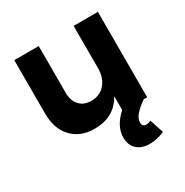

<svg xmlns="http://www.w3.org/2000/svg" viewBox="-175 -679 1009 1048"><g transform="rotate(-30 330.0 -155.0)"><path d="M482 100Q482 127 506 127Q523 127 536 119L565 207Q517 228 472 228Q421 228 391.5 201Q362 174 362 127Q362 55 432 -8V-95Q377 6 252 6Q163 6 110.5 -49.5Q58 -105 58 -200V-538H212V-244Q212 -193 239 -164Q266 -135 313 -135Q368 -136 400 -174Q432 -212 432 -272V-538H585V0H563Q521 30 501.5 53.5Q482 77 482 100Z"/></g></svg>

Font: Gontserrat SemiBold
Style: Regular
Weight: 600
Designer: Julieta Ulanovsky
Foundry: Julieta Ulanovsky
Version: Version 6.001